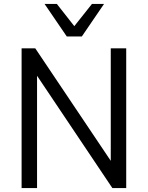

<svg xmlns="http://www.w3.org/2000/svg" viewBox="-20 -949 746 969"><path d="M89 0V-705H158L556 -112H539V-705H617V0H547L150 -592H167V0ZM317 -765 205 -929H267L355 -817L444 -929H505L393 -765Z"/></svg>

Font: Nunito Sans 10pt SemiCondensed
Style: Regular
Weight: 400
Width: 4
Designer: Vernon Adams
Foundry: Vernon Adams
Version: Version 3.101;gftools[0.9.27]